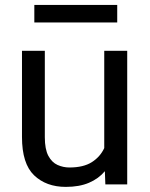

<svg xmlns="http://www.w3.org/2000/svg" viewBox="-20 -729 591 759"><path d="M396.5 0 394.5 -52.2Q370.1 -22.9 332 -6.6Q293.9 9.8 240.2 9.8Q162.6 9.8 114.7 -36.1Q66.9 -82 66.9 -187.5V-528.3H157.2V-186.5Q157.2 -139.2 171.1 -113Q185.1 -86.9 207.5 -76.9Q230 -66.9 254.4 -66.9Q309.6 -66.9 342.8 -87.9Q376 -108.9 392.1 -143.6V-528.3H482.9V0ZM443.4 -709.5V-640.1H115.7V-709.5Z"/></svg>

Font: Vazirmatn RD UI FD
Style: Regular
Weight: 400
Designer: Saber Rastikerdar
Foundry: Saber Rastikerdar
Version: Version 33.003